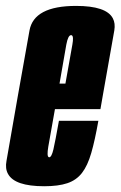

<svg xmlns="http://www.w3.org/2000/svg" viewBox="-49 -626 408 650"><path d="M100.5 4.5Q0.5 4.5 -22 -37.5Q-32 -55.5 -27 -81.5Q-12 -167 11 -299Q36 -439 50.8 -522.5Q65.5 -606 208.5 -606Q311 -606 333 -564Q342 -547 338 -523Q323 -440.5 299 -302.5Q294.5 -278 291 -256.5H137Q119.5 -158.5 114.5 -129.5Q109 -97 116 -94Q116.5 -93.5 117.5 -93.5Q125.5 -93.5 131.8 -120.2Q138 -147 150.5 -217H284Q272.5 -151.5 260 -108.2Q247.5 -65 228.5 -40.5Q209.5 -16 179 -5.8Q148.5 4.5 100.5 4.5ZM152.5 -343H172.5Q190.5 -444 196 -475Q201 -503 194 -506.5Q193 -507 191.5 -507Q181.5 -507 175.5 -475Q170.5 -447.5 152.5 -343Z"/></svg>

Font: Anybody UltraCondensed Regular
Style: Bold Italic
Weight: 700
Width: 1
Italic angle: -10°
Designer: Tyler Finck
Foundry: Etcetera Type Company
Version: Version 1.010; ttfautohint (v1.8.3) -l 8 -r 50 -G 200 -x 14 